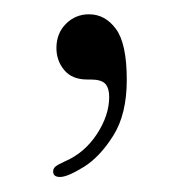

<svg xmlns="http://www.w3.org/2000/svg" viewBox="-20 -114 238 262"><path d="M99 -5.5Q78.5 -5.5 67.8 -18.2Q57 -31 57 -48.5Q57 -68.5 70 -81.5Q83 -94.5 101.5 -94.5Q123.5 -94.5 138.2 -74.5Q153 -54.5 153 -5Q153 42 134.5 71.2Q116 100.5 94 114Q72 127.5 62 127.5Q52.5 127.5 52.5 120Q52.5 116 55.8 113.2Q59 110.5 69 106Q95.5 94.5 112.2 69Q129 43.5 129 18Q129 6.5 123.8 0.5Q118.5 -5.5 103.5 -5.5Z"/></svg>

Font: Fraunces 9pt S000 Thin
Style: Regular
Weight: 100
Version: Version 1.000; ttfautohint (v1.8.3)